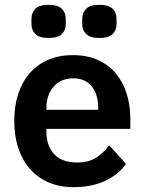

<svg xmlns="http://www.w3.org/2000/svg" viewBox="-20 -762 598 794"><path d="M181 -605Q142 -605 126 -621.5Q110 -638 110 -663V-684Q110 -709 126 -725.5Q142 -742 181 -742Q220 -742 236 -725.5Q252 -709 252 -684V-663Q252 -638 236 -621.5Q220 -605 181 -605ZM391 -605Q352 -605 336 -621.5Q320 -638 320 -663V-684Q320 -709 336 -725.5Q352 -742 391 -742Q430 -742 446 -725.5Q462 -709 462 -684V-663Q462 -638 446 -621.5Q430 -605 391 -605ZM285 12Q227 12 181.5 -7.5Q136 -27 104.5 -62.5Q73 -98 56 -148.5Q39 -199 39 -262Q39 -324 55.5 -374Q72 -424 103 -459.5Q134 -495 179 -514.5Q224 -534 281 -534Q342 -534 387 -513Q432 -492 461 -456Q490 -420 504.5 -372.5Q519 -325 519 -271V-229H172V-216Q172 -159 204 -124.5Q236 -90 299 -90Q347 -90 377.5 -110Q408 -130 432 -161L501 -84Q469 -39 413.5 -13.5Q358 12 285 12ZM283 -438Q232 -438 202 -404Q172 -370 172 -316V-308H386V-317Q386 -371 359.5 -404.5Q333 -438 283 -438Z"/></svg>

Font: IBM Plex Arabic SemiBold
Style: Regular
Weight: 600
Designer: Mike Abbink, Paul van der Laan, Pieter van Rosmalen, Wael Morcos, Khajak Apelian
Foundry: Bold Monday
Version: Version 1.0